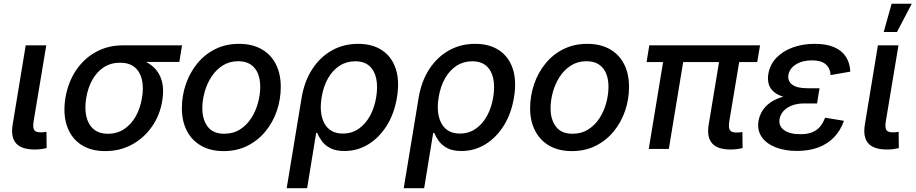

<svg xmlns="http://www.w3.org/2000/svg" viewBox="-20 -775 4764 999"><path d="M161.6 2.9Q91.3 2.9 63.2 -29.8Q35.2 -62.5 45.9 -127L113.8 -539.1H220.7L155.3 -146Q149.9 -113.3 157 -99.9Q164.1 -86.4 190.9 -86.4Q202.1 -86.4 209.2 -87.2Q216.3 -87.9 221.7 -89.4L222.7 -4.4Q212.4 -2 196.3 0.5Q180.2 2.9 161.6 2.9Z M527.8 11.2Q451.2 11.2 400.1 -23.4Q349.1 -58.1 328.1 -120.6Q307.1 -183.1 320.3 -265.6Q334.5 -348.1 376 -409.7Q417.5 -471.2 480 -505.1Q542.5 -539.1 618.7 -539.1H927.2L913.1 -452.6H683.6L604.5 -448.7Q556.2 -448.7 519.8 -424.8Q483.4 -400.9 460.4 -359.6Q437.5 -318.4 428.7 -266.1Q419.9 -214.4 428.7 -171.9Q437.5 -129.4 465.6 -104.2Q493.7 -79.1 542 -79.1Q590.3 -79.1 627 -104Q663.6 -128.9 687 -171.1Q710.4 -213.4 718.8 -266.1Q728 -318.8 718.5 -360.1Q709 -401.4 680.9 -425Q652.8 -448.7 604.5 -448.7L609.4 -479.5Q664.6 -479.5 708.5 -465.6Q752.4 -451.7 781.7 -423.3Q811 -395 822.5 -352.1Q834 -309.1 824.2 -250.5Q812 -175.3 770.5 -116Q729 -56.6 666.5 -22.7Q604 11.2 527.8 11.2Z M1143.6 11.2Q1075.7 11.2 1027.1 -16.4Q978.5 -43.9 952.4 -94.2Q926.3 -144.5 926.3 -211.4Q926.3 -276.4 946.8 -336.4Q967.3 -396.5 1005.9 -444.1Q1044.4 -491.7 1099.6 -519.3Q1154.8 -546.9 1223.6 -546.9Q1291.5 -546.9 1340.3 -519.5Q1389.2 -492.2 1415 -441.7Q1440.9 -391.1 1440.9 -323.2Q1440.9 -258.3 1420.4 -198.2Q1399.9 -138.2 1360.8 -90.8Q1321.8 -43.5 1266.8 -16.1Q1211.9 11.2 1143.6 11.2ZM1146.5 -79.1Q1193.4 -79.1 1228.5 -101.3Q1263.7 -123.5 1287.1 -159.9Q1310.5 -196.3 1322.3 -239.5Q1334 -282.7 1334 -323.7Q1334 -362.8 1321.8 -392.6Q1309.6 -422.4 1284.2 -439.5Q1258.8 -456.5 1219.7 -456.5Q1173.8 -456.5 1138.9 -434.3Q1104 -412.1 1080.3 -375.7Q1056.6 -339.4 1044.7 -296.1Q1032.7 -252.9 1032.7 -210.9Q1032.7 -153.3 1060.5 -116.2Q1088.4 -79.1 1146.5 -79.1Z M1471.7 204.1 1549.3 -266.1Q1563.5 -351.6 1604.2 -414.6Q1645 -477.5 1706.3 -512.2Q1767.6 -546.9 1843.3 -546.9Q1918 -546.9 1968 -513.4Q2018.1 -480 2038.8 -418.2Q2059.6 -356.4 2045.9 -271Q2032.2 -185.1 1992.7 -121.8Q1953.1 -58.6 1896.2 -23.9Q1839.4 10.7 1772.5 10.7Q1726.6 10.7 1698.2 -4.4Q1669.9 -19.5 1654.3 -41.3Q1638.7 -63 1630.4 -83.5H1625L1578.1 204.1ZM1763.7 -80.1Q1810.1 -80.1 1845.7 -104.5Q1881.3 -128.9 1905 -171.9Q1928.7 -214.8 1937.5 -270Q1946.3 -324.7 1937.5 -366.5Q1928.7 -408.2 1901.6 -432.1Q1874.5 -456.1 1828.1 -456.1Q1782.7 -456.1 1746.8 -432.9Q1710.9 -409.7 1687 -367.9Q1663.1 -326.2 1653.8 -270.5Q1644 -213.9 1653.8 -170.9Q1663.6 -127.9 1691.4 -104Q1719.2 -80.1 1763.7 -80.1Z M2080.6 204.1 2158.2 -266.1Q2172.4 -351.6 2213.1 -414.6Q2253.9 -477.5 2315.2 -512.2Q2376.5 -546.9 2452.1 -546.9Q2526.9 -546.9 2576.9 -513.4Q2627 -480 2647.7 -418.2Q2668.5 -356.4 2654.8 -271Q2641.1 -185.1 2601.6 -121.8Q2562 -58.6 2505.1 -23.9Q2448.2 10.7 2381.3 10.7Q2335.4 10.7 2307.1 -4.4Q2278.8 -19.5 2263.2 -41.3Q2247.6 -63 2239.3 -83.5H2233.9L2187 204.1ZM2372.6 -80.1Q2418.9 -80.1 2454.6 -104.5Q2490.2 -128.9 2513.9 -171.9Q2537.6 -214.8 2546.4 -270Q2555.2 -324.7 2546.4 -366.5Q2537.6 -408.2 2510.5 -432.1Q2483.4 -456.1 2437 -456.1Q2391.6 -456.1 2355.7 -432.9Q2319.8 -409.7 2295.9 -367.9Q2272 -326.2 2262.7 -270.5Q2252.9 -213.9 2262.7 -170.9Q2272.5 -127.9 2300.3 -104Q2328.1 -80.1 2372.6 -80.1Z M2955.6 11.2Q2887.7 11.2 2839.1 -16.4Q2790.5 -43.9 2764.4 -94.2Q2738.3 -144.5 2738.3 -211.4Q2738.3 -276.4 2758.8 -336.4Q2779.3 -396.5 2817.9 -444.1Q2856.4 -491.7 2911.6 -519.3Q2966.8 -546.9 3035.6 -546.9Q3103.5 -546.9 3152.3 -519.5Q3201.2 -492.2 3227.1 -441.7Q3252.9 -391.1 3252.9 -323.2Q3252.9 -258.3 3232.4 -198.2Q3211.9 -138.2 3172.9 -90.8Q3133.8 -43.5 3078.9 -16.1Q3023.9 11.2 2955.6 11.2ZM2958.5 -79.1Q3005.4 -79.1 3040.5 -101.3Q3075.7 -123.5 3099.1 -159.9Q3122.6 -196.3 3134.3 -239.5Q3146 -282.7 3146 -323.7Q3146 -362.8 3133.8 -392.6Q3121.6 -422.4 3096.2 -439.5Q3070.8 -456.5 3031.7 -456.5Q2985.8 -456.5 2950.9 -434.3Q2916 -412.1 2892.3 -375.7Q2868.7 -339.4 2856.7 -296.1Q2844.7 -252.9 2844.7 -210.9Q2844.7 -153.3 2872.6 -116.2Q2900.4 -79.1 2958.5 -79.1Z M3781.7 2.9Q3711.9 2.9 3684.3 -30.3Q3656.7 -63.5 3667.5 -127L3731 -511.2H3835.9L3774.9 -145.5Q3769.5 -113.3 3776.9 -99.4Q3784.2 -85.4 3811 -85.4Q3822.8 -85.4 3829.8 -86.2Q3836.9 -86.9 3842.8 -88.4L3843.8 -4.4Q3833.5 -2 3816.9 0.5Q3800.3 2.9 3781.7 2.9ZM3355.5 0 3439.9 -511.2H3544.4L3460 0ZM3344.2 -452.1 3358.4 -539.1H3934.6L3919.9 -452.1Z M4127 10.3Q4062 10.3 4014.2 -9Q3966.3 -28.3 3942.6 -63.5Q3918.9 -98.6 3926.8 -147Q3931.6 -173.8 3946.8 -198.5Q3961.9 -223.1 3989.5 -242.4Q4017.1 -261.7 4059.1 -272.9Q4101.1 -284.2 4159.2 -284.2H4238.8L4231.4 -236.8H4165Q4129.4 -236.8 4101.8 -226.6Q4074.2 -216.3 4057.4 -198Q4040.5 -179.7 4036.1 -155.8Q4030.3 -120.1 4059.1 -98.4Q4087.9 -76.7 4144 -76.7Q4180.7 -76.7 4205.6 -86.7Q4230.5 -96.7 4246.6 -115.7Q4262.7 -134.8 4272.9 -162.6L4371.1 -146.5Q4354 -97.2 4320.8 -62Q4287.6 -26.9 4239 -8.3Q4190.4 10.3 4127 10.3ZM4156.7 -259.3Q4100.6 -259.3 4063.7 -269.3Q4026.9 -279.3 4006.3 -297.1Q3985.8 -314.9 3979.5 -338.6Q3973.1 -362.3 3977.5 -389.2Q3985.8 -439 4019.5 -474.1Q4053.2 -509.3 4104.7 -528.1Q4156.2 -546.9 4218.8 -546.9Q4279.8 -546.9 4320.1 -529.5Q4360.4 -512.2 4381.3 -479.7Q4402.3 -447.3 4404.3 -402.3L4301.8 -384.3Q4299.8 -419.9 4276.4 -440.4Q4252.9 -460.9 4204.6 -460.9Q4154.8 -460.9 4120.8 -439.5Q4086.9 -418 4082 -383.8Q4077.6 -353 4102.3 -334.5Q4127 -315.9 4179.2 -315.9H4244.1L4234.9 -259.3Z M4595.7 2.9Q4525.4 2.9 4497.3 -29.8Q4469.2 -62.5 4480 -127L4547.9 -539.1H4654.8L4589.4 -146Q4584 -113.3 4591.1 -99.9Q4598.1 -86.4 4625 -86.4Q4636.2 -86.4 4643.3 -87.2Q4650.4 -87.9 4655.8 -89.4L4656.7 -4.4Q4646.5 -2 4630.4 0.5Q4614.3 2.9 4595.7 2.9ZM4578.1 -608.4 4619.1 -755.4H4724.1L4647 -608.4Z"/></svg>

Font: Inter 18pt Medium
Style: Italic
Weight: 500
Italic angle: -9.3988°
Designer: Rasmus Andersson
Foundry: rsms
Version: Version 4.001;git-66647c0bb